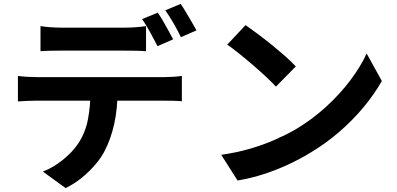

<svg xmlns="http://www.w3.org/2000/svg" viewBox="-20 -889 2040 986"><path d="M188 -755Q212 -751 241 -749Q270 -747 295 -747Q314 -747 347 -747Q380 -747 420 -747Q460 -747 499.5 -747Q539 -747 572 -747Q605 -747 622 -747Q648 -747 676 -749Q704 -751 730 -755V-626Q704 -628 676 -628.5Q648 -629 622 -629Q605 -629 572 -629Q539 -629 499.5 -629Q460 -629 420.5 -629Q381 -629 347.5 -629Q314 -629 295 -629Q269 -629 240 -628.5Q211 -628 188 -626ZM72 -499Q94 -496 119.5 -494.5Q145 -493 168 -493Q181 -493 220 -493Q259 -493 314.5 -493Q370 -493 433 -493Q496 -493 559.5 -493Q623 -493 678 -493Q733 -493 771.5 -493Q810 -493 823 -493Q839 -493 866.5 -494.5Q894 -496 914 -499V-369Q896 -371 870 -371.5Q844 -372 823 -372Q810 -372 771.5 -372Q733 -372 678 -372Q623 -372 559.5 -372Q496 -372 433 -372Q370 -372 314.5 -372Q259 -372 220 -372Q181 -372 168 -372Q146 -372 119.5 -371Q93 -370 72 -368ZM584 -429Q584 -332 567 -254.5Q550 -177 518 -115Q501 -81 470.5 -45Q440 -9 401 23Q362 55 317 77L200 -8Q253 -28 302 -67.5Q351 -107 381 -151Q419 -208 432 -278Q445 -348 445 -429ZM790 -824Q803 -806 817.5 -781Q832 -756 845.5 -731Q859 -706 869 -687L789 -652Q773 -683 751.5 -722.5Q730 -762 710 -791ZM908 -869Q921 -850 936 -824.5Q951 -799 965.5 -774.5Q980 -750 989 -733L909 -698Q894 -730 871.5 -769Q849 -808 829 -836Z M1241 -760Q1267 -742 1302 -716Q1337 -690 1374.5 -659.5Q1412 -629 1445 -600Q1478 -571 1499 -548L1397 -444Q1378 -465 1347 -494Q1316 -523 1280 -554Q1244 -585 1209 -613Q1174 -641 1147 -660ZM1116 -94Q1194 -105 1263 -125Q1332 -145 1391 -171Q1450 -197 1499 -225Q1584 -276 1655 -341Q1726 -406 1779 -476.5Q1832 -547 1863 -614L1941 -473Q1903 -406 1847.5 -339Q1792 -272 1722 -211.5Q1652 -151 1571 -103Q1520 -72 1461 -44.5Q1402 -17 1336.5 4.5Q1271 26 1200 38Z"/></svg>

Font: Noto Sans KR
Style: Bold
Weight: 700
Designer: Ryoko NISHIZUKA  (kana, bopomofo & ideographs); Paul D. Hunt (Latin, Greek & Cyrillic); Sandoll Communications , Soo-you
Foundry: Adobe
Version: Version 2.004-H2;hotconv 1.0.118;makeotfexe 2.5.65603